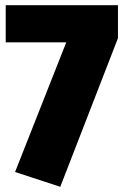

<svg xmlns="http://www.w3.org/2000/svg" viewBox="-20 -700 480 739"><path d="M434 -680V-553L212 19L38 -38L235 -537H2V-680Z"/></svg>

Font: Fira Sans Condensed Black
Style: Regular
Weight: 900
Width: 3
Designer: Carrois Corporate & Edenspiekermann AG
Foundry: Carrois Corporate GbR & Edenspiekermann AG
Version: Version 4.203